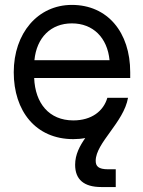

<svg xmlns="http://www.w3.org/2000/svg" viewBox="-20 -547 576 771"><path d="M274.4 11.7C291 11.7 307.1 10.3 322.3 7.3C300.3 39.1 281.7 73.2 281.7 114.7C281.7 173.8 316.9 204.1 387.2 204.1H444.8V132.8H414.6C374.5 132.8 364.3 120.1 364.3 98.6C364.3 26.9 477.1 -55.7 494.1 -154.3H411.1C395.5 -100.6 347.7 -63.5 274.4 -63.5C176.8 -63.5 121.1 -132.8 117.2 -233.9H502.9V-256.8C502.9 -417 412.1 -527.3 268.6 -527.3C131.8 -527.3 35.2 -413.6 35.2 -256.8C35.2 -101.6 123 11.7 274.4 11.7ZM118.2 -305.2C127 -396 184.1 -453.1 268.6 -453.1C353.5 -453.1 411.1 -396 419.9 -305.2Z"/></svg>

Font: Raveo Display Display
Style: Regular
Weight: 400
Designer: Jakub Foglar, Rasmus Andersson (Inter)
Foundry: Jakubfoglar.com
Version: Version 1.100;Glyphs 3.2.3 (3260)